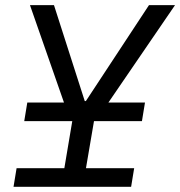

<svg xmlns="http://www.w3.org/2000/svg" viewBox="-20 -718 693 738"><path d="M32 0H484L495.7 -71.4H310.4L341.3 -252.5H525.6L537.3 -323.9H396.7L652.7 -698.2H552.6L310 -329.5H305.8L187.5 -698.2H95.2L225.9 -323.9H84.9L73.2 -252.5H257.8L227.3 -71.4H43.7Z"/></svg>

Font: Margiela Mono Italic Text It
Style: Regular
Weight: 400
Designer: Mike Abbink, Paul van der Laan, Pieter van Rosmalen
Foundry: Bold Monday
Version: Version 2.003 2021